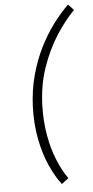

<svg xmlns="http://www.w3.org/2000/svg" viewBox="-61 -785 479 986"><g transform="rotate(-5 178.5 -292.5)"><path d="M103 -241Q106 -326 126.5 -402.5Q147 -479 179.5 -544Q212 -609 251 -661Q290 -713 329 -750L357 -720Q309 -672 263 -600.5Q217 -529 186 -439Q155 -349 152 -242Q150 -161 163 -89Q176 -17 200 40.5Q224 98 253 138L217 165Q185 124 157.5 62.5Q130 1 115 -76.5Q100 -154 103 -241Z"/></g></svg>

Font: Josefin Sans Thin Light
Style: Italic
Weight: 300
Italic angle: -7°
Version: Version 2.000